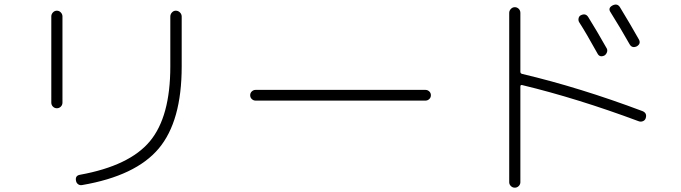

<svg xmlns="http://www.w3.org/2000/svg" viewBox="-20 -785 3040 857"><path d="M346.7 41Q336.9 43 329.1 37.6Q321.3 32.2 319.3 22.5Q314.5 -1 336.9 -4.9Q557.6 -44.9 648.9 -154.3Q740.2 -263.7 740.2 -488.3V-710.9Q740.2 -721.7 747.6 -729.5Q754.9 -737.3 764.6 -737.3Q775.4 -737.3 783.2 -729.5Q791 -721.7 791 -710.9V-488.3Q791 -244.1 688.5 -122.1Q585.9 0 346.7 41ZM209 -327.1V-711.9Q209 -721.7 216.3 -729.5Q223.6 -737.3 233.9 -737.3Q244.1 -737.3 251.5 -729.5Q258.8 -721.7 258.8 -711.9V-327.1Q258.8 -316.4 251.5 -309.1Q244.1 -301.8 233.9 -301.8Q223.6 -301.8 216.3 -309.1Q209 -316.4 209 -327.1Z M1121.1 -335.9Q1111.3 -335.9 1104 -342.8Q1096.7 -349.6 1096.7 -359.9Q1096.7 -370.1 1104 -377Q1111.3 -383.8 1121.1 -383.8H1878.9Q1888.7 -383.8 1896 -377Q1903.3 -370.1 1903.3 -359.9Q1903.3 -349.6 1896 -342.8Q1888.7 -335.9 1878.9 -335.9Z M2572.3 -716.8Q2593.8 -727.5 2605.5 -709Q2641.6 -651.4 2688.5 -568.4Q2692.4 -560.5 2689 -551.3Q2685.5 -542 2677.7 -537.1Q2656.2 -527.3 2646.5 -546.9Q2595.7 -638.7 2565.4 -685.5Q2560.5 -693.4 2562.5 -703.1Q2564.5 -712.9 2572.3 -716.8ZM2713.9 -760.7Q2735.4 -771.5 2747.1 -752.9Q2793 -677.7 2832 -608.4Q2841.8 -589.8 2822.3 -578.1Q2800.8 -568.4 2790 -587.9Q2751 -657.2 2705.1 -730.5Q2692.4 -749 2713.9 -760.7ZM2252.9 28.3V-727.5Q2252.9 -737.3 2260.3 -745.1Q2267.6 -752.9 2277.8 -752.9Q2288.1 -752.9 2295.4 -745.6Q2302.7 -738.3 2302.7 -727.5V-464.8Q2302.7 -457 2310.5 -455.1Q2567.4 -394.5 2847.7 -289.1Q2869.1 -280.3 2862.3 -257.8Q2859.4 -248 2849.6 -244.1Q2839.8 -240.2 2830.1 -244.1Q2557.6 -345.7 2310.5 -405.3Q2302.7 -407.2 2302.7 -398.4V28.3Q2302.7 38.1 2295.4 45.4Q2288.1 52.7 2277.8 52.7Q2267.6 52.7 2260.3 45.4Q2252.9 38.1 2252.9 28.3Z"/></svg>

Font: Rounded-X Mgen+ 1mn light
Style: Regular
Weight: 200
Designer: [Source Han Sans]
Ryoko NISHIZUKA  (kana & ideographs); Paul D. Hunt (Latin, Greek & Cyrillic); Wenlong ZHANG  (bopomofo
Version: Version 1.059.20150602